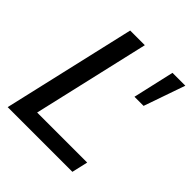

<svg xmlns="http://www.w3.org/2000/svg" viewBox="-197 -851 982 982"><g transform="rotate(45 294.5 -360.0)"><path d="M15 0 181 -720H287L121 0ZM67 0 87 -87H503L483 0ZM502 -496H436L487 -720H580Z"/></g></svg>

Font: Instrument Sans Medium
Style: Italic
Weight: 500
Italic angle: -13°
Designer: Rodrigo Fuenzalida
Foundry: fragTYPE
Version: Version 1.000;gftools[0.9.28]